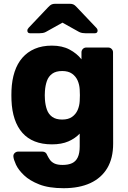

<svg xmlns="http://www.w3.org/2000/svg" viewBox="-20 -770 674 1010"><path d="M314.4 220Q237.2 220 186.7 200.2Q136.2 180.4 106.6 152.1Q76.9 123.9 64.1 96.3Q51.4 68.6 50.4 53Q49.4 42.4 57.3 34.9Q65.3 27.5 75.5 27.5H202.6Q212.5 27.5 218.8 32.3Q225.1 37 229.1 47.9Q234.5 58.9 242.7 70.7Q250.9 82.5 266.6 90.1Q282.4 97.6 309.4 97.6Q339.4 97.6 359.2 88.3Q379 79 389.1 57.6Q399.3 36.1 399.3 0V-67.1Q375.5 -41.9 339.7 -26.2Q303.9 -10.6 253.1 -10.6Q202 -10.6 163.1 -26Q124.1 -41.4 97.9 -71.1Q71.6 -100.8 57.1 -143.8Q42.6 -186.8 40.4 -242.6Q39.4 -269.4 40.4 -295.5Q42.6 -348.9 56.8 -392.2Q71 -435.5 97.6 -466.1Q124.1 -496.7 163.1 -513.4Q202 -530 253.1 -530Q307 -530 345.6 -509.5Q384.3 -489 408.6 -457.9V-494.5Q408.6 -505.1 415.9 -512.6Q423.1 -520 433.8 -520H549.1Q559.7 -520 567.2 -512.6Q574.6 -505.1 574.6 -494.5L575.2 -14.4Q575.2 62.1 544.4 114.1Q513.5 166.1 455.3 193.1Q397.1 220 314.4 220ZM307.2 -141.1Q339.2 -141.1 358.9 -155Q378.6 -168.9 388.3 -190.9Q397.9 -213 399.3 -238.4Q400.3 -249 400.3 -269.1Q400.3 -289.1 399.3 -299.1Q397.9 -324.5 388.3 -346.6Q378.6 -368.6 358.9 -382.5Q339.2 -396.4 307.2 -396.4Q274.2 -396.4 254.7 -382.3Q235.2 -368.1 226.8 -344.3Q218.4 -320.4 216.4 -291.1Q214.7 -268.7 216.4 -246.4Q218.4 -217.1 226.8 -193.2Q235.2 -169.4 254.7 -155.2Q274.2 -141.1 307.2 -141.1ZM139.1 -595Q123.9 -595 123.9 -609.1Q123.9 -617.1 131.5 -624.8L234.1 -732.9Q244.5 -743.9 252.1 -746.9Q259.8 -750 269.3 -750H348Q357.9 -750 365.5 -746.9Q373.1 -743.9 383.1 -732.9L485.7 -624.8Q493.4 -617.1 493.4 -609.1Q493.4 -595 478.1 -595H430.5Q422 -595 413.2 -596.4Q404.5 -597.8 396.1 -602L308.6 -650.8L221.1 -602Q213.4 -597.8 204.3 -596.4Q195.2 -595 186.7 -595Z"/></svg>

Font: Rubik Light
Style: Regular
Weight: 300
Designer: Hubert and Fischer
Foundry: Hubert and Fischer
Version: Version 2.300;gftools[0.9.30]